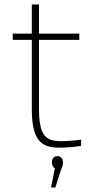

<svg xmlns="http://www.w3.org/2000/svg" viewBox="-20 -650 420 857"><path d="M252 -20C184 -20 154 -44 154 -166V-472H334V-500H154V-630H122V-500H37V-472H122V-166C122 -36 155 9 241 9C273 9 306 7 342 1V-27C313 -22 277 -20 252 -20ZM208 187H227L249 118C256 98 261 89 261 77V76C261 57 251 47 237 47C220 47 212 57 212 75V76C212 86 215 96 225 101Z"/></svg>

Font: LT Wave Alt Thin
Style: Regular
Weight: 100
Designer: Daniel Lyons
Version: Version 2.5 (Glyphs App)